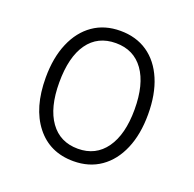

<svg xmlns="http://www.w3.org/2000/svg" viewBox="-101 -626 747 741"><g transform="rotate(20 273.0 -255.5)"><path d="M273 12Q175.5 12 119.2 -59.8Q63 -131.5 63 -255Q63 -337 88.8 -397.2Q114.5 -457.5 161.5 -490.2Q208.5 -523 273 -523Q338 -523 385 -490.8Q432 -458.5 457.5 -398.5Q483 -338.5 483 -256Q483 -174 457.2 -113.8Q431.5 -53.5 384.5 -20.8Q337.5 12 273 12ZM273 -39Q346 -39 386.8 -96.2Q427.5 -153.5 427.5 -256Q427.5 -359.5 387 -416Q346.5 -472.5 273 -472.5Q198.5 -472.5 158.5 -416.2Q118.5 -360 118.5 -255Q118.5 -152 159 -95.5Q199.5 -39 273 -39Z"/></g></svg>

Font: Overpass ExtraLight
Style: Regular
Weight: 250
Designer: Delve Withrington, Dave Bailey, Thomas Jockin
Foundry: Delve Fonts LLC
Version: Version 4.000